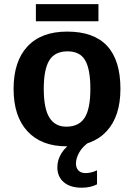

<svg xmlns="http://www.w3.org/2000/svg" viewBox="-20 -689 640 917"><path d="M369.6 207.5Q315.4 207.5 284.7 181.2Q253.9 154.8 253.9 109.9Q253.9 73.2 275.1 40.5Q296.4 7.8 331.1 -10.3H405.8Q375 10.3 358.9 38.3Q342.8 66.4 342.8 92.3Q342.8 112.8 354.7 125.2Q366.7 137.7 388.7 137.7Q415 137.7 443.4 124.5V191.4Q412.6 207.5 369.6 207.5ZM555.2 -264.6Q555.2 -133.3 488.8 -61.8Q422.4 9.8 297.9 9.8Q177.7 9.8 111.3 -61.8Q44.9 -133.3 44.9 -264.6Q44.9 -395.5 110.8 -466.8Q176.8 -538.1 300.8 -538.1Q555.2 -538.1 555.2 -264.6ZM411.6 -264.6Q411.6 -358.4 386.7 -401.1Q361.8 -443.8 302.7 -443.8Q242.2 -443.8 215.6 -400.9Q189 -357.9 189 -264.6Q189 -170.4 216.1 -127.2Q243.2 -84 296.4 -84Q356.9 -84 384.3 -126.7Q411.6 -169.4 411.6 -264.6ZM151.4 -669.4H450.2V-587.4H151.4Z"/></svg>

Font: Cousine
Style: Bold
Weight: 700
Monospace: yes
Designer: Steve Matteson
Foundry: Ascender Corporation
Version: Version 1.20